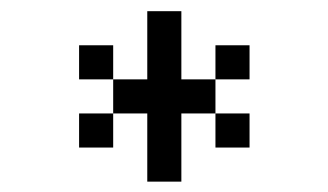

<svg xmlns="http://www.w3.org/2000/svg" viewBox="-20 -708 602 352"><path d="M250 -687.5V-562.5H187.5V-500H250V-375H312.5V-500H375V-562.5H312.5V-687.5ZM125 -437.5H187.5V-500H125ZM125 -562.5H187.5V-625H125ZM375 -437.5H437.5V-500H375ZM375 -562.5H437.5V-625H375Z"/></svg>

Font: ChillMoonMono
Style: Regular
Weight: 400
Designer: Warren2060
Foundry: ChillType
Version: Version 1.000;Glyphs 3.1.1 (3135)